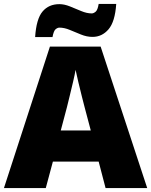

<svg xmlns="http://www.w3.org/2000/svg" viewBox="-20 -953 766 973"><path d="M515 0 480 -134H248L212 0H0L233 -717H490L726 0ZM409 -409Q404 -428 395 -463.5Q386 -499 377 -537Q368 -575 363 -599Q359 -575 350.5 -539Q342 -503 333.5 -468Q325 -433 319 -409L288 -292H440ZM158 -765Q164 -857 195.5 -894.5Q227 -932 281 -932Q306 -932 334.5 -920.5Q363 -909 391.5 -897Q420 -885 445 -885Q454 -885 464.5 -893.5Q475 -902 480 -933H569Q563 -843 530 -804.5Q497 -766 449 -766Q420 -766 390.5 -778Q361 -790 333.5 -801.5Q306 -813 281 -813Q272 -813 262 -805Q252 -797 246 -765Z"/></svg>

Font: Noto Sans Gujarati UI Black
Style: Regular
Weight: 900
Designer: Jelle Bosma - Monotype Design Team, Universal Thirst
Foundry: Monotype Imaging Inc.
Version: Version 2.106; ttfautohint (v1.8.4.7-5d5b)